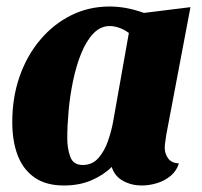

<svg xmlns="http://www.w3.org/2000/svg" viewBox="-20 -550 621 590"><path d="M176.3 20Q121.3 20 86.2 -4.5Q51 -29 34.3 -72.7Q17.7 -116.3 17.7 -175Q17.7 -250.3 40.2 -314.8Q62.7 -379.3 103.7 -427.8Q144.7 -476.3 199 -503.2Q253.3 -530 316.7 -530Q368 -530 422.3 -510.3L565.3 -528L491.3 -137.7Q490.3 -129.3 488.3 -117.3Q486.3 -105.3 486.3 -95.7Q486.3 -77.7 496.5 -63.5Q506.7 -49.3 529.7 -47.7Q522.3 -24.3 504 -9.3Q485.7 5.7 462.3 12.8Q439 20 415.3 20Q384 20 358.2 5.8Q332.3 -8.3 323.3 -37Q297.3 -11.3 260.3 4.3Q223.3 20 176.3 20ZM234.3 -43Q263.7 -43 282.5 -64.5Q301.3 -86 312 -117.2Q322.7 -148.3 327.7 -176.7L376 -448.7Q361 -459.7 345.7 -464.8Q330.3 -470 317.7 -470Q288.7 -470 266.8 -447Q245 -424 229.5 -385.7Q214 -347.3 204.5 -301.5Q195 -255.7 190.8 -209.5Q186.7 -163.3 186.7 -125.3Q186.7 -94 195.8 -68.5Q205 -43 234.3 -43Z"/></svg>

Font: Sansita Swashed Light
Style: Regular
Weight: 300
Designer: Pablo Cosgaya
Foundry: Omnibus-Type
Version: Version 1.003